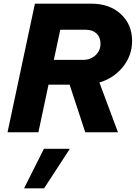

<svg xmlns="http://www.w3.org/2000/svg" viewBox="-20 -720 739 1045"><path d="M21 0 170 -700H478Q576 -700 637.5 -643.5Q699 -587 699 -497Q699 -418 649 -356Q599 -294 521 -271L622 0H444L359 -259H244L189 0ZM448 -558H308L273 -394H431Q472 -394 499.5 -419Q527 -444 527 -482Q527 -517 505.5 -537.5Q484 -558 448 -558ZM219 90H360L220 305H111Z"/></svg>

Font: Red Hat Text
Style: Bold Italic
Weight: 700
Italic angle: -12°
Designer: Pentagram / MCKL
Foundry: Pentagram / MCKL
Version: Version 1.003; Red Hat Text Bold Italic